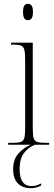

<svg xmlns="http://www.w3.org/2000/svg" viewBox="-20 -760 286 1008"><path d="M127 -654Q115 -654 108 -663Q101 -672 101 -697Q101 -722 108 -731Q115 -740 127 -740Q138 -740 145.5 -731Q153 -722 153 -697Q153 -672 145.5 -663Q138 -654 127 -654ZM23 0V-10H42Q73 -10 88 -14.5Q103 -19 107.5 -35Q112 -51 112 -85V-448Q112 -483 107.5 -499.5Q103 -516 89.5 -521Q76 -526 48 -526H38V-536H152V-86Q152 -51 156.5 -35Q161 -19 176 -14.5Q191 -10 221 -10H238V0ZM142 228Q99 228 74 203Q49 178 49 128Q49 76 77.5 45Q106 14 141 0H163Q128 14 105.5 44Q83 74 83 128Q83 217 146 217Q158 217 169.5 214Q181 211 196 203V214Q170 228 142 228Z"/></svg>

Font: Noto Serif Display Condensed ExtraLight
Style: Regular
Weight: 200
Width: 3
Designer: Monotype Design Team
Foundry: Monotype Imaging Inc.
Version: Version 2.009